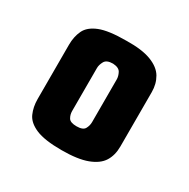

<svg xmlns="http://www.w3.org/2000/svg" viewBox="-86 -735 464 471"><g transform="rotate(30 146.0 -500.0)"><path d="M142 -344Q94 -344 69.5 -354.5Q45 -365 37 -383Q29 -401 29 -423V-577Q29 -600 37.5 -618Q46 -636 71 -646Q96 -656 146 -656Q190 -657 216 -647Q242 -637 252.5 -619Q263 -601 263 -578V-424Q263 -399 252 -381.5Q241 -364 214.5 -354Q188 -344 142 -344ZM145 -413Q163 -413 168 -422Q173 -431 173 -441V-562Q173 -571 168 -580.5Q163 -590 146 -591Q128 -591 122.5 -581Q117 -571 117 -562V-440Q117 -430 122 -421.5Q127 -413 145 -413Z"/></g></svg>

Font: Smooch Sans ExtraBold
Style: Regular
Weight: 800
Designer: Robert E. Leuschke
Foundry: Robert E. Leuschke
Version: Version 1.010